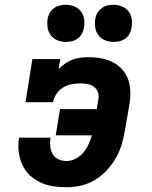

<svg xmlns="http://www.w3.org/2000/svg" viewBox="-20 -778 640 806"><path d="M259 8Q229 8 201 3.5Q173 -1 148 -13Q123 -25 103.5 -44Q84 -63 73 -88Q62 -113 58.5 -142Q55 -171 60 -200H192Q189 -182 191 -164Q193 -146 201 -131.5Q209 -117 225 -109.5Q241 -102 259 -102Q278 -102 297 -111.5Q316 -121 329.5 -137Q343 -153 351.5 -172Q360 -191 366 -210H214L232 -320H386L393 -362Q396 -377 391 -391Q386 -405 374.5 -413.5Q363 -422 348 -425Q333 -428 318 -428Q300 -428 281 -424.5Q262 -421 245.5 -411Q229 -401 217.5 -384.5Q206 -368 203 -349H87L116 -530H233L226 -488Q239 -501 254 -511.5Q269 -522 285.5 -528Q302 -534 319.5 -536Q337 -538 353 -538Q380 -538 405.5 -533Q431 -528 453 -517Q475 -506 492 -487.5Q509 -469 517.5 -446Q526 -423 527 -396.5Q528 -370 524 -344L505 -234Q500 -204 491.5 -174Q483 -144 467 -116Q451 -88 428.5 -63.5Q406 -39 378.5 -22.5Q351 -6 320 1Q289 8 259 8ZM456 -602Q438 -602 421 -609Q404 -616 393.5 -629.5Q383 -643 380 -661.5Q377 -680 380 -699Q382 -712 389 -724Q396 -736 407 -744Q418 -752 431 -755Q444 -758 456 -758Q475 -758 492 -751Q509 -744 519.5 -730.5Q530 -717 533 -698.5Q536 -680 532 -661Q530 -648 523.5 -636Q517 -624 506 -616Q495 -608 482 -605Q469 -602 456 -602ZM256 -602Q238 -602 221 -609Q204 -616 193.5 -629.5Q183 -643 180 -661.5Q177 -680 180 -699Q182 -712 189 -724Q196 -736 207 -744Q218 -752 231 -755Q244 -758 256 -758Q275 -758 292 -751Q309 -744 319.5 -730.5Q330 -717 333 -698.5Q336 -680 332 -661Q330 -648 323.5 -636Q317 -624 306 -616Q295 -608 282 -605Q269 -602 256 -602Z"/></svg>

Font: Iosevka Slab XBdExObl
Style: Regular
Weight: 800
Width: 7
Italic angle: -9°
Monospace: yes
Designer: Belleve Invis
Foundry: Belleve Invis
Version: Version 11.1.0; ttfautohint (v1.8.3)